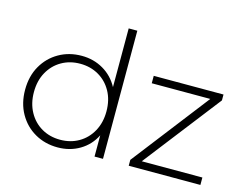

<svg xmlns="http://www.w3.org/2000/svg" viewBox="-101 -906 1380 1074"><g transform="rotate(15 589.0 -369.0)"><path d="M307 4Q234 4 175.5 -29.5Q117 -63 83 -123Q49 -183 49 -261Q49 -340 83 -399.5Q117 -459 175.5 -492.5Q234 -526 307 -526Q376 -526 432 -493.5Q488 -461 520 -402V-742H570V0H521V-123Q491 -63 434.5 -29.5Q378 4 307 4ZM310 -41Q370 -41 417.5 -68.5Q465 -96 492.5 -146Q520 -196 520 -261Q520 -327 492.5 -376.5Q465 -426 417.5 -453.5Q370 -481 310 -481Q250 -481 202.5 -453.5Q155 -426 127.5 -376.5Q100 -327 100 -261Q100 -196 127.5 -146Q155 -96 202.5 -68.5Q250 -41 310 -41ZM719 0V-34L1063 -479H724V-522H1128V-488L783 -43H1134V0Z"/></g></svg>

Font: Montserrat Light
Style: Regular
Weight: 300
Designer: Julieta Ulanovsky
Foundry: Julieta Ulanovsky
Version: Version 9.000; ttfautohint (v1.8.4.7-5d5b)